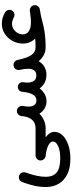

<svg xmlns="http://www.w3.org/2000/svg" viewBox="637 -1124 791 2105"><g transform="rotate(-90 1032.5 -71.5)"><path d="M34.7 37.1Q34.7 -28.8 48.6 -90.6Q62.5 -152.3 88.9 -223.6Q96.7 -245.1 117.7 -254.9Q138.7 -264.6 160.2 -256.8Q181.6 -249 191.4 -228Q201.2 -207 193.4 -185.5Q170.9 -123.5 158.7 -67.9Q146.5 -12.2 146.5 34.2Q146.5 114.3 193.6 153.8Q240.7 193.4 347.2 193.4Q436 193.4 484.9 169.4Q533.7 145.5 533.7 113.8Q533.7 86.4 494.1 64.5Q454.6 42.5 374.5 33.2Q355 30.8 341.3 16.1Q327.6 1.5 325.7 -18.1Q323.7 -42 340.6 -59.6Q357.4 -77.1 381.3 -77.1H678.7Q701.7 -77.1 717.8 -61Q733.9 -44.9 733.9 -22Q733.9 0.5 717.8 16.8Q701.7 33.2 678.7 33.2H579.6Q639.2 75.7 639.2 130.9Q639.2 178.7 601.8 218.3Q564.5 257.8 497.8 281.2Q431.2 304.7 342.8 304.7Q244.1 304.7 175.3 271Q106.4 237.3 70.6 177Q34.7 116.7 34.7 37.1Z M623.5 -22Q623.5 -44.9 639.6 -61Q655.8 -77.1 678.7 -77.1Q733.4 -77.1 765.4 -108.9Q797.4 -140.6 808.1 -197.3Q810.1 -211.4 813 -234.4Q816.9 -257.3 835.2 -271Q853.5 -284.7 876 -281.2Q898.4 -277.8 912.4 -259.3Q926.3 -240.7 923.3 -217.8Q922.9 -213.9 922.4 -210.9Q921.4 -203.6 920.4 -196.3Q918 -179.7 917.2 -169.9Q916.5 -160.2 916.5 -150.9Q916.5 -113.3 933.8 -90.3Q951.2 -67.4 983.4 -67.4Q1022 -67.4 1044.2 -100.3Q1066.4 -133.3 1075.7 -197.8Q1076.7 -209.5 1078.6 -222.2V-224.1Q1081.1 -250 1103.5 -263.7Q1103.5 -264.2 1104 -264.2Q1104 -264.2 1104.5 -264.2Q1120.6 -273.9 1139.2 -271.5Q1156.2 -269 1168.5 -256.8Q1180.7 -244.6 1183.6 -228.5Q1183.6 -228 1183.6 -227.5Q1183.6 -227.5 1183.6 -227.1Q1184.6 -220.7 1184.1 -214.4Q1182.6 -201.2 1180.7 -188.5Q1179.7 -176.8 1179.7 -166.5Q1179.7 -123 1198.2 -95.7Q1216.8 -68.4 1257.3 -68.4Q1294.9 -68.4 1313 -92.3Q1331.1 -116.2 1331.1 -159.2Q1331.1 -180.7 1327.9 -203.4Q1324.7 -226.1 1318.8 -251Q1315.4 -264.2 1319.3 -277.8Q1328.1 -310.1 1360.4 -316.9Q1382.3 -323.2 1402.3 -310.8Q1422.4 -298.3 1427.2 -275.9Q1427.7 -272.9 1428.2 -270.5Q1430.7 -260.7 1432.6 -252.4Q1453.6 -160.6 1484.6 -118.9Q1515.6 -77.1 1565.4 -77.1H1565.9Q1588.9 -77.1 1605 -61Q1621.1 -44.9 1621.1 -22Q1621.1 0.5 1605 16.8Q1588.9 33.2 1565.9 33.2H1565.4Q1519 33.2 1481.4 12.9Q1443.8 -7.3 1413.6 -43Q1391.6 -2.9 1353.5 19.5Q1315.4 42 1264.2 42Q1216.3 42 1178.7 22.5Q1141.1 2.9 1116.2 -32.2Q1088.4 2.9 1052.5 22.9Q1016.6 43 974.6 43Q930.7 43 895.5 21.7Q860.4 0.5 838.4 -35.2Q807.1 -3.9 766.6 14.6Q726.1 33.2 678.7 33.2Q656.2 33.2 639.9 16.8Q623.5 0.5 623.5 -22Z M1510.3 -22Q1510.3 -44.9 1526.9 -61Q1543.5 -77.1 1565.9 -77.1Q1619.1 -77.1 1662.1 -81.1Q1636.2 -106.9 1621.8 -141.1Q1607.4 -175.3 1607.4 -216.3Q1607.4 -277.8 1636.5 -330.3Q1665.5 -382.8 1714.8 -414.8Q1764.2 -446.8 1824.7 -446.8Q1892.1 -446.8 1949.7 -411.1Q1969.7 -398.9 1975.3 -377Q1981 -355 1969.2 -335.4Q1957.5 -315.9 1935.5 -310.1Q1913.6 -304.2 1893.6 -315.9Q1879.4 -324.2 1859.6 -329.8Q1839.8 -335.4 1821.8 -335.4Q1792.5 -335.4 1766.4 -318.6Q1740.2 -301.8 1724.1 -274.7Q1708 -247.6 1708 -216.3Q1708 -174.8 1742.2 -151.4Q1776.4 -127.9 1838.4 -127.9Q1859.4 -127.9 1881.3 -129.6Q1903.3 -131.3 1932.6 -135.3Q1940.4 -136.7 1949.2 -137.7Q1955.1 -138.7 1961.9 -139.6Q1976.1 -141.6 1989.3 -137.2Q1989.3 -137.2 1989.7 -137.2Q1990.2 -137.2 1991.2 -136.7Q1991.7 -136.7 1992.2 -136.2Q1992.7 -136.2 1993.2 -136.2Q1994.1 -135.7 1995.1 -135.3Q1995.1 -135.3 1995.1 -135.3Q2007.8 -129.9 2016.6 -119.4Q2025.4 -108.9 2027.8 -94.7Q2030.3 -81.1 2025.9 -67.9Q2025.4 -67.9 2025.4 -67.4Q2025.4 -66.9 2024.9 -65.9Q2018.1 -47.4 2001.5 -37.6Q2001 -37.6 2001 -37.1Q2000.5 -37.1 2000 -36.6Q1992.2 -32.2 1982.9 -30.8Q1945.8 -24.9 1913.6 -18.3Q1881.3 -11.7 1846.2 -2Q1795.4 11.2 1751.7 18.8Q1708 26.4 1663.6 29.8Q1619.1 33.2 1565.9 33.2Q1543.5 33.2 1526.9 16.8Q1510.3 0.5 1510.3 -22Z"/></g></svg>

Font: Mikhak SemiBold
Style: Regular
Weight: 600
Designer: Amin Abedi
Version: Version 3.3